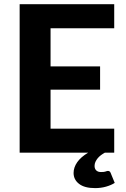

<svg xmlns="http://www.w3.org/2000/svg" viewBox="-20 -746 614 938"><path d="M540.5 147.5Q523.5 158.5 498.2 165.8Q473 173 444.5 173Q393 173 366.2 152.2Q339.5 131.5 339.5 99Q339.5 72 357.2 46.5Q375 21 410.5 0H76V-725.5H538V-608H227V-421.5H469V-308H227V-117.5H538V0H492Q482 5.5 473 12.2Q464 19 457.2 27.2Q450.5 35.5 446.2 44.8Q442 54 442 64.5Q442 78.5 450.2 86.5Q458.5 94.5 473.5 94.5Q482 94.5 487.5 93.8Q493 93 496.2 91.8Q499.5 90.5 502 89.8Q504.5 89 507 89Q516.5 89 520 97.5Z"/></svg>

Font: Lato 2
Style: Regular
Weight: 800
Designer: Lukasz Dziedzic with Adam Twardoch and Botio Nikoltchev
Foundry: tyPoland Lukasz Dziedzic
Version: Version 2.015; 2015-08-06; http://www.latofonts.com/